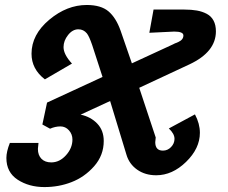

<svg xmlns="http://www.w3.org/2000/svg" viewBox="-20 -759 926 779"><path d="M728 -720.2Q756.8 -720.2 778.8 -716.3Q800.8 -712.4 818.8 -702.9Q836.9 -693.4 846.4 -675.5Q856 -657.7 856 -631.8Q856 -548.3 749 -498L544.9 -402.8L611.8 -201.2Q609.9 -185.5 609.9 -182.1Q609.9 -147.9 641.1 -147.9Q660.2 -147.9 674.1 -162.4Q688 -176.8 688 -195.8Q688 -216.3 665 -237.8L771 -294.9Q791 -257.3 791 -220.2Q791 -156.7 734.9 -102.1Q679.2 -47.9 613.8 -47.9Q568.8 -47.9 536.6 -70.6Q504.4 -93.3 493.2 -130.9L426.8 -349.1L307.1 -293.9Q348.1 -285.2 374.5 -257.6Q400.9 -230 400.9 -187Q400.9 -128.9 362.1 -84.7Q323.2 -40.5 270 -20Q218.8 0 160.2 0Q97.7 0 51.8 -29.8Q5.9 -59.6 5.9 -118.2Q5.9 -143.6 20 -179.2H136.2Q135.7 -174.8 135.3 -169.4Q134.8 -164.1 134.3 -160.4Q133.8 -156.7 133.8 -154.8Q133.8 -129.4 148.2 -114.7Q162.6 -100.1 188 -100.1Q221.7 -100.1 247.8 -129.2Q273.9 -158.2 273.9 -192.9Q273.9 -214.4 259.8 -230.2Q245.6 -246.1 225.1 -246.1Q204.1 -246.1 183.1 -236.8L151.9 -253.9L170.9 -342.8L396 -446.8L354 -576.2Q341.8 -611.8 332.5 -623.5Q318.8 -640.1 297.9 -640.1Q274.4 -640.1 256.1 -616.9Q237.8 -593.8 237.8 -567.9Q237.8 -538.1 272 -501L162.1 -437Q107.9 -478.5 107.9 -541Q107.9 -618.7 180.2 -679.2Q251.5 -738.8 332 -738.8Q389.6 -738.8 420.2 -712.9Q450.7 -687 469.2 -634.8L515.1 -502L682.1 -579.1Q683.6 -580.6 704.1 -588.9Q724.1 -598.1 724.1 -615.2Q724.1 -630.9 687 -630.9Q677.7 -630.9 585.9 -626L603 -720.2Z"/></svg>

Font: Miedinger*
Style: Bold
Weight: 700
Version: Version 001.000